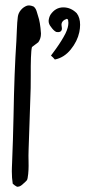

<svg xmlns="http://www.w3.org/2000/svg" viewBox="-20 -701 331 721"><path d="M169.4 -645.5Q188 -673.3 217.8 -673.3Q246.1 -673.3 268.1 -651.4Q280.8 -634.8 280.8 -607.9Q280.8 -594.7 277.8 -580.1Q270.5 -545.9 245.6 -515.1Q220.7 -484.4 186 -477.5Q178.7 -486.3 171.4 -492.2Q177.2 -500.5 190.4 -518.1Q212.4 -548.8 226.1 -575.7Q236.8 -598.1 236.8 -615.2Q236.8 -618.7 235.8 -625.5Q235.4 -628.9 231 -630.4Q210.9 -623.5 210.9 -607.9Q210.9 -605 211.4 -603.5Q213.4 -592.8 211.9 -588.9Q207.5 -577.6 190.9 -581.1Q180.7 -586.4 171.4 -600.1Q162.6 -610.4 162.6 -622.6Q163.6 -635.3 169.4 -645.5ZM81.5 -679.7Q91.8 -682.6 106.4 -676.3Q111.3 -672.4 114.3 -666.7Q117.2 -661.1 119.4 -652.6Q121.6 -644 123 -640.6Q130.9 -618.7 133.8 -576.2V-573.7Q133.8 -556.6 124 -542.5Q118.2 -538.6 100.1 -524.4Q97.2 -514.2 96.2 -484.4Q95.2 -454.6 95.5 -416.7Q95.7 -378.9 95.2 -370.6Q93.8 -325.2 90.8 -238Q87.9 -150.9 87.4 -139.2Q86.9 -131.8 86.9 -116.2Q86.9 -109.9 87.2 -97.2Q87.4 -84.5 87.4 -78.1Q87.4 -63.5 85.9 -47.9Q84 -28.8 81.1 -24.4Q78.1 -20.5 70.3 -13.7Q69.3 -13.2 66.9 -10.7Q64.5 -8.3 63 -7.1Q61.5 -5.9 58.3 -3.7Q55.2 -1.5 53.5 -1.2Q51.8 -1 48.3 0Q44.9 1 42.5 -0.5Q35.6 -3.9 27.8 -11.2Q24.4 -32.2 24.4 -57.6Q24.4 -64.5 24.7 -72Q24.9 -79.6 25.4 -88.9Q25.9 -98.1 25.9 -103.5Q28.8 -170.4 30.8 -264.2Q33.7 -432.6 41.5 -547.4Q42 -552.2 43.2 -586.2Q44.4 -620.1 46.9 -637.7Q48.8 -651.9 58.3 -663.3Q67.9 -674.8 81.5 -679.7Z"/></svg>

Font: Avessa
Style: Medium
Weight: 500
Designer: Arman Khorramak
Foundry: Arman Khorramak
Version: Version 1.000; ttfautohint (v1.8.1)